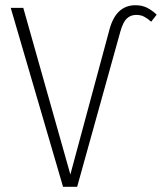

<svg xmlns="http://www.w3.org/2000/svg" viewBox="-20 -714 619 734"><path d="M21 -684H69L249 -47L399 -603Q424 -694 498 -694Q523 -694 542 -684.5Q561 -675 579 -658L558 -631Q543 -644 530.5 -650.5Q518 -657 501 -657Q479 -657 464.5 -643Q450 -629 440 -593L275 0H221Z"/></svg>

Font: Fira Sans Condensed ExtraLight
Style: Regular
Weight: 275
Width: 3
Designer: Carrois Corporate & Edenspiekermann AG
Foundry: Carrois Corporate GbR & Edenspiekermann AG
Version: Version 4.203